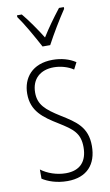

<svg xmlns="http://www.w3.org/2000/svg" viewBox="-88 -809 493 864"><g transform="rotate(-10 158.5 -377.0)"><path d="M143 -606H178C203 -653 239 -713 268 -756V-764H246C212 -720 188 -687 161 -644C135 -686 102 -733 76 -764H54V-756C79 -722 117 -655 143 -606ZM284 -127C284 -213 235 -244 169 -285C105 -325 74 -352 74 -407C74 -470 115 -505 176 -505C208 -505 242 -495 265 -479L281 -510C253 -529 216 -539 177 -539C84 -539 38 -481 38 -408C38 -329 88 -293 155 -252C214 -215 246 -193 246 -128C246 -63 213 -26 148 -26C106 -26 64 -41 35 -63V-21C60 -5 99 10 149 10C238 10 284 -43 284 -127Z"/></g></svg>

Font: Noto Sans Ethiopic ExtraCondensed ExtraLight
Style: Regular
Weight: 200
Width: 2
Designer: Monotype Design Team
Foundry: Monotype Imaging Inc.
Version: Version 2.102